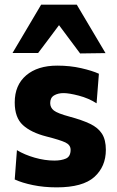

<svg xmlns="http://www.w3.org/2000/svg" viewBox="-20 -795 506 828"><path d="M224.5 13Q169 13 122 3.2Q75 -6.5 43.5 -21L53 -147.5Q86 -127.5 129.8 -115Q173.5 -102.5 214.5 -102.5Q244 -102.5 264.2 -111.2Q284.5 -120 284.5 -149Q284.5 -170 261.8 -180.8Q239 -191.5 180 -206.5Q113.5 -223.5 78.5 -255.8Q43.5 -288 43.5 -353Q43.5 -428 92.8 -470Q142 -512 227 -512Q282.5 -512 330.2 -501Q378 -490 406.5 -477L396.5 -349.5Q362 -371.5 320 -382.5Q278 -393.5 254 -393.5Q230 -393.5 213.2 -383.5Q196.5 -373.5 196.5 -350.5Q196.5 -331 212.2 -318.5Q228 -306 280 -292Q334 -277.5 368.5 -261Q403 -244.5 419.8 -218.2Q436.5 -192 436.5 -149Q436.5 -76.5 386.8 -31.8Q337 13 224.5 13ZM325.5 -564.5Q303 -595 280.2 -625.2Q257.5 -655.5 234.5 -686.5Q212 -656 189.5 -626.2Q167 -596.5 144.5 -566.5H34Q64.5 -618 95.5 -670.2Q126.5 -722.5 157.5 -775H311Q342.5 -722.5 373.2 -670.2Q404 -618 435 -566Z"/></svg>

Font: Commissioner
Style: Bold
Weight: 700
Designer: Kostas Bartsokas
Foundry: Kostas Bartsokas
Version: Version 1.000; ttfautohint (v1.8.3)